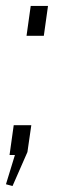

<svg xmlns="http://www.w3.org/2000/svg" viewBox="-30 -520 190 644"><path d="M75 -100 62 -10 12 104 -10 98 20 0H2L16 -100ZM131 -500 117 -400H59L73 -500Z"/></svg>

Font: Pathway Extreme 8pt Thin 12pt Thin
Style: Italic
Weight: 250
Italic angle: -8°
Version: Version 1.001;gftools[0.9.26]